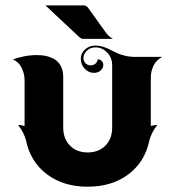

<svg xmlns="http://www.w3.org/2000/svg" viewBox="-20 -704 665 728"><path d="M152.3 -683.6H297.9Q302 -683.6 307 -680.7Q312 -677.7 314.5 -673.8L379.4 -583.3Q391.4 -565.7 408.2 -556.6H293.9Q287.8 -556.6 277.3 -566.4ZM29.3 -478.5Q44.2 -484.9 69.3 -490Q94.5 -495.1 119.6 -495.1Q135.5 -495.1 149.3 -492.8Q163.1 -490.5 176.4 -484.6Q189.7 -478.8 199 -469.6Q208.3 -460.4 214 -445.8Q219.7 -431.2 219.7 -412.1V-220.7Q219.7 -178 245.2 -152Q270.8 -126 312.5 -126Q354.2 -126 379.8 -152Q405.3 -178 405.3 -220.7V-457Q405.3 -484.6 386.6 -504.5Q367.9 -524.4 341.8 -524.4Q323 -524.4 309.7 -512.3Q296.4 -500.2 296.4 -483.2Q296.4 -471.9 304.3 -464.1Q312.3 -456.3 323.7 -456.3Q334.7 -456.3 342.4 -463Q350.1 -469.7 350.1 -479.2Q359.1 -479.2 365.4 -473Q371.6 -466.8 371.6 -458.3Q371.6 -445.6 361.3 -436.6Q351.1 -427.7 336.7 -427.7Q315.9 -427.7 301.1 -443.5Q286.4 -459.2 286.4 -481.4Q286.4 -502.2 302.6 -516.7Q318.8 -531.2 341.8 -531.2Q356.4 -531.2 370.5 -526.9Q384.5 -522.5 396.7 -516.1Q408.9 -509.8 422.2 -503.4Q435.5 -497.1 453.7 -492.7Q471.9 -488.3 492.7 -488.3H595.7Q573.5 -477.8 562.6 -455.8Q551.8 -433.8 551.8 -410.2V-226.6Q554.9 -226.6 561.2 -228.3Q567.4 -230 570.3 -230Q573.2 -230 576.2 -228.5Q565.4 -217 557 -199.8Q548.6 -182.6 546.1 -170.4Q529.3 -90.1 466.9 -43.1Q404.5 3.9 312.5 3.9Q220.5 3.9 158.1 -43.1Q95.7 -90.1 78.9 -170.4Q76.4 -182.6 68 -199.8Q59.6 -217 48.8 -228.5Q51.8 -230 54.7 -230Q57.6 -230 63.8 -228.3Q70.1 -226.6 73.2 -226.6V-400.4Q73.2 -423.6 62.3 -446.3Q51.3 -469 29.3 -478.5Z"/></svg>

Font: Agreloy
Style: Medium
Weight: 400
Designer: gluk
Foundry: gluk
Version: Version 0.27